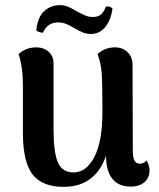

<svg xmlns="http://www.w3.org/2000/svg" viewBox="-20 -712 618 746"><path d="M561 -50Q561 -22 541.5 -4.5Q522 13 487 13Q441 13 416.5 -17.5Q392 -48 392 -107Q350 14 227 14Q145 14 107.5 -33Q70 -80 69 -190V-378Q69 -453 52 -502Q82 -528 120 -528Q150 -528 169 -511Q188 -494 188 -465V-208Q188 -120 205 -81Q222 -42 266 -42Q315 -42 346.5 -102Q378 -162 378 -278Q378 -391 375 -429Q372 -467 359 -502Q388 -528 427 -528Q456 -528 475.5 -509.5Q495 -491 495 -460L496 -128Q496 -100 502.5 -88Q509 -76 522 -76Q541 -76 549 -89Q561 -70 561 -50ZM332 -580Q316 -580 301.5 -586Q287 -592 268 -603Q250 -614 236 -619.5Q222 -625 207 -625Q164 -625 147 -585H145Q140 -585 132.5 -587.5Q125 -590 121 -594Q126 -645 151.5 -668.5Q177 -692 212 -692Q229 -692 244 -686Q259 -680 278 -668Q299 -657 312 -651.5Q325 -646 340 -646Q362 -646 373 -656.5Q384 -667 392 -687Q401 -687 406.5 -685.5Q412 -684 417 -679Q411 -634 389 -607Q367 -580 332 -580Z"/></svg>

Font: Arima Madurai ExtraBold
Style: Regular
Weight: 800
Designer: Joana Correia and Natanael Gama
Foundry: NDISCOVER
Version: Version 1.020